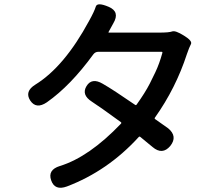

<svg xmlns="http://www.w3.org/2000/svg" viewBox="-20 -832 1040 901"><path d="M294 43Q237 64 220 14Q203 -35 261 -53Q398 -95 548 -252Q551 -256 547 -259Q447 -332 411 -355Q361 -387 386 -428Q411 -469 462 -439Q511 -411 614 -340Q618 -337 621 -341Q661 -397 683 -440Q696 -466 709 -493Q728 -533 742 -584Q743 -589 738 -589H442Q427 -589 418 -577Q311 -430 200 -352Q150 -318 122 -360Q94 -403 146 -435Q282 -519 398 -734Q423 -779 429.5 -801Q436 -823 490 -800Q544 -777 512 -723L490 -683Q487 -679 492 -679H728Q773 -679 788 -684.5Q803 -690 843 -665Q884 -640 876 -625Q868 -610 857 -578Q805 -418 707 -280Q704 -276 708 -273Q762 -235 769 -230Q815 -192 779 -147Q742 -103 696 -142L639 -189Q635 -193 631 -189Q486 -30 294 43Z"/></svg>

Font: Resource Han Rounded JP Medium
Style: Regular
Weight: 500
Designer: Cyano Hao (round all glyphs); Ryoko NISHIZUKA 西塚涼子 (kana, bopomofo & ideographs); Paul D. Hunt (Latin, Greek & Cyrillic)
Foundry: Cyano Hao
Version: 0.990